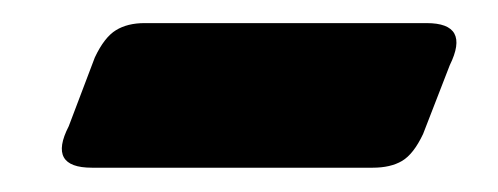

<svg xmlns="http://www.w3.org/2000/svg" viewBox="-20 -356 420 162"><path d="M340 -336.5Q377 -336.5 359.5 -301L337 -243Q329 -226 319.2 -220.2Q309.5 -214.5 294.5 -214.5H57.5Q20 -214.5 38 -249.5L60 -307.5Q68 -324.5 77.8 -330.5Q87.5 -336.5 102 -336.5Z"/></svg>

Font: Fraunces 9pt S000 Black
Style: Italic
Weight: 900
Italic angle: -16°
Version: Version 1.000; ttfautohint (v1.8.3)